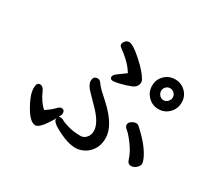

<svg xmlns="http://www.w3.org/2000/svg" viewBox="-146 -953 1293 1199"><g transform="rotate(30 500.0 -354.0)"><path d="M561 -553Q539 -590 506 -620.5Q473 -651 453.5 -664Q434 -677 434 -688.5Q434 -700 445 -713Q456 -726 472 -726Q500 -726 566 -667Q632 -608 656 -565Q662 -557 662 -546Q662 -510 625.5 -495.5Q589 -481 553.5 -472.5Q518 -464 505 -464Q483 -464 483 -483Q483 -497 509.5 -515.5Q536 -534 561 -553ZM944 -562Q944 -517 913 -485.5Q882 -454 837.5 -454Q793 -454 762 -485.5Q731 -517 731 -562Q731 -607 762 -637.5Q793 -668 837.5 -668Q882 -668 913 -637.5Q944 -607 944 -562ZM808 -591.5Q796 -579 796 -562Q796 -545 808 -531.5Q820 -518 837.5 -518Q855 -518 867.5 -531.5Q880 -545 880 -562Q880 -579 867.5 -591.5Q855 -604 837.5 -604Q820 -604 808 -591.5ZM323 -100Q328 -104 338 -104Q348 -104 360.5 -96Q373 -88 412 -77Q451 -66 501 -66Q523 -66 540.5 -85Q558 -104 558 -134Q558 -190 485 -265Q454 -297 419 -332.5Q384 -368 384 -396Q384 -431 416 -431Q431 -431 443.5 -412.5Q456 -394 477.5 -374Q499 -354 527 -329Q644 -222 644 -131Q644 -83 623 -50Q602 -17 571 -1Q540 15 512 15Q456 15 390 -19Q315 -55 315 -79Q315 -83 316 -87Q256 18 223 18Q185 18 142.5 -54.5Q100 -127 98 -174V-182Q98 -219 121 -219Q144 -219 156 -190Q183 -128 223 -92Q262 -118 280.5 -138Q299 -158 311 -158Q335 -158 335 -131Q335 -123 323 -100ZM907 -152Q921 -123 921 -107.5Q921 -92 904 -76.5Q887 -61 865.5 -61Q844 -61 836 -87Q822 -134 787 -181Q752 -228 733.5 -242Q715 -256 715 -271.5Q715 -287 731.5 -298Q748 -309 761 -309Q774 -309 780 -304Q872 -223 907 -152Z"/></g></svg>

Font: LXGW ZhenKai
Style: Regular
Weight: 400
Designer: LXGW / Fontworks Inc.
Foundry: LXGW / Fontworks Inc.
Version: Version 0.800;June 8, 2025